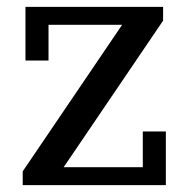

<svg xmlns="http://www.w3.org/2000/svg" viewBox="-20 -538 548 558"><path d="M46 -40 335 -466H121V-362H54V-518H454V-478L165 -52H395V-156H462V0H46Z"/></svg>

Font: IBM Plex Serif Text
Style: Regular
Weight: 450
Designer: Mike Abbink, Paul van der Laan, Pieter van Rosmalen
Foundry: Bold Monday
Version: Version 3.001